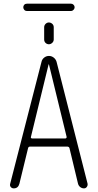

<svg xmlns="http://www.w3.org/2000/svg" viewBox="-20 -1039 540 1059"><path d="M372.1 -978.5H127.9Q119.1 -978.5 113.8 -984.9Q108.4 -991.2 108.4 -999Q108.4 -1006.8 113.8 -1012.7Q119.1 -1018.6 127.9 -1018.6H372.1Q379.9 -1018.6 385.7 -1012.7Q391.6 -1006.8 391.6 -999Q391.6 -991.2 385.7 -984.9Q379.9 -978.5 372.1 -978.5ZM223.6 -888.7Q223.6 -899.4 231.4 -907.2Q239.3 -915 249.5 -915Q259.8 -915 268.1 -907.7Q276.4 -900.4 276.4 -888.7V-821.3Q276.4 -810.5 268.1 -802.7Q259.8 -794.9 249.5 -794.9Q239.3 -794.9 231.4 -802.2Q223.6 -809.6 223.6 -821.3ZM150.4 -283.2Q149.4 -280.3 151.4 -277.8Q153.3 -275.4 157.2 -275.4H340.8Q343.8 -275.4 345.7 -277.8Q347.7 -280.3 347.7 -283.2L250 -683.6Q250 -684.6 249 -684.6Q248 -684.6 248 -683.6ZM55.7 0Q45.9 0 39.6 -7.3Q33.2 -14.6 36.1 -25.4L209 -698.2Q211.9 -711.9 223.6 -721.2Q235.4 -730.5 250 -730.5Q264.6 -730.5 276.4 -721.2Q288.1 -711.9 292 -698.2L462.9 -26.4Q464.8 -16.6 459 -8.3Q453.1 0 443.4 0Q431.6 0 422.4 -7.3Q413.1 -14.6 410.2 -26.4L363.3 -221.7Q361.3 -229.5 351.6 -230.5H146.5Q136.7 -230.5 134.8 -221.7L86.9 -25.4Q80.1 0 55.7 0Z"/></svg>

Font: Rounded-X Mgen+ 2m light
Style: Regular
Weight: 200
Designer: [Source Han Sans]
Ryoko NISHIZUKA  (kana & ideographs); Paul D. Hunt (Latin, Greek & Cyrillic); Wenlong ZHANG  (bopomofo
Version: Version 1.059.20150602